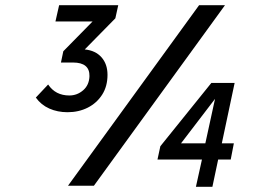

<svg xmlns="http://www.w3.org/2000/svg" viewBox="-20 -710 1035 734"><path d="M117 -337 164 -387Q192 -345 245 -345Q275 -345 298 -365Q321 -385 322 -419Q323 -471 259 -471H213L222 -514L334 -628H192L206 -690H432L421 -640L304 -521Q345 -517 368 -491Q391 -465 391 -424Q391 -380 370.5 -348Q350 -316 315.5 -298.5Q281 -281 238 -281Q200 -281 168.5 -295Q137 -309 117 -337ZM240 0 741 -690H840L339 0ZM582 -100 593 -151 788 -393H877L828 -162H874L862 -100H814L792 4H729L752 -100ZM672 -162H765L802 -332Z"/></svg>

Font: Radio Canada Condensed
Style: Italic
Weight: 400
Width: 3
Italic angle: -12°
Designer: Charles Daoud, Etienne Aubert Bonn, Alexandre Saumier Demers, Jacques Le Bailly
Foundry: Radio-Canada
Version: Version 2.104; ttfautohint (v1.8.4.7-5d5b);gftools[0.9.28.de